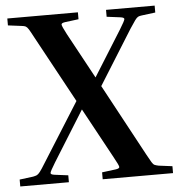

<svg xmlns="http://www.w3.org/2000/svg" viewBox="-50 -727 721 775"><g transform="rotate(-5 310.5 -340.0)"><path d="M198 -28V0H1V-28L56 -35Q66 -37 71.5 -39.5Q77 -42 84.5 -51.5Q92 -61 106 -84L257 -324L109 -596Q97 -619 91 -628.5Q85 -638 79.5 -641Q74 -644 63 -645L8 -652V-680H294V-652L239 -645Q224 -643 224 -636.5Q224 -630 242 -596L342 -412L457 -596Q478 -630 478.5 -636.5Q479 -643 463 -645L408 -652V-680H605V-652L550 -645Q540 -644 534.5 -641Q529 -638 522 -628.5Q515 -619 500 -596L362 -375L519 -84Q531 -62 537 -52Q543 -42 549 -39.5Q555 -37 565 -35L620 -28V0H335V-28L390 -35Q406 -37 406 -43.5Q406 -50 387 -84L276 -288L149 -84Q128 -50 127.5 -43.5Q127 -37 143 -35Z"/></g></svg>

Font: Inria Serif
Style: Bold
Weight: 700
Designer: Black Foundry Team
Foundry: Black Foundry
Version: Version 1.000; ttfautohint (v1.8.3)